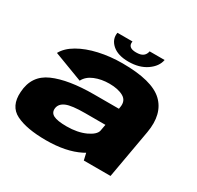

<svg xmlns="http://www.w3.org/2000/svg" viewBox="-158 -916 1132 1105"><g transform="rotate(30 408.0 -363.0)"><path d="M521 0 510.5 -45.5Q502.5 -41 494 -36.5Q406 8 273 8Q144.5 8 73.2 -27.5Q2 -63 9 -160Q15.5 -272.5 114 -315.8Q212.5 -359 382 -359H547L549 -371.5Q557 -417 521.8 -437Q486.5 -457 428.5 -457Q375 -457 331.8 -439.2Q288.5 -421.5 270.5 -386L77.5 -459Q100.5 -501.5 153.8 -532.2Q207 -563 280.2 -579.5Q353.5 -596 435.5 -596Q631.5 -596 705.2 -526.5Q779 -457 756 -324.5L698.5 0ZM518 -196 526 -240H391.5Q303 -240 267.5 -225Q232 -210 227 -179Q222.5 -148 248.5 -134.2Q274.5 -120.5 336.5 -120.5Q408.5 -120.5 461 -144.5Q511 -168 518 -196ZM458 -621Q387.5 -621 350.2 -654.2Q313 -687.5 321 -733.5H421Q413 -689 470 -689Q501 -689 516 -700.5Q531 -712 535 -733.5H634.5Q626 -687.5 578 -654.2Q530 -621 458 -621Z"/></g></svg>

Font: Anybody ExtraExpanded ExtraBold
Style: Italic
Weight: 800
Width: 8
Italic angle: -10°
Designer: Tyler Finck
Foundry: Etcetera Type Company
Version: Version 1.010; ttfautohint (v1.8.3) -l 8 -r 50 -G 200 -x 14 